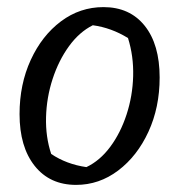

<svg xmlns="http://www.w3.org/2000/svg" viewBox="-20 -511 504 540"><path d="M194 9Q120 9 77.5 -44.5Q35 -98 35 -190Q35 -274 66.5 -342.5Q98 -411 151.5 -451Q205 -491 271 -491Q345 -491 387 -438.5Q429 -386 429 -293Q429 -209 397.5 -140.5Q366 -72 312.5 -31.5Q259 9 194 9ZM223 -41Q261 -59 290 -98Q319 -137 336 -189Q353 -241 354.5 -297Q356 -353 340 -404Q293 -433 241 -440Q203 -421 174 -381Q145 -341 128 -289Q111 -237 109.5 -181.5Q108 -126 124 -78Q167 -49 223 -41Z"/></svg>

Font: Piazzolla
Style: Italic
Weight: 400
Italic angle: -11.3°
Designer: Juan Pablo del Peral
Foundry: Huerta Tipografica
Version: Version 1.330